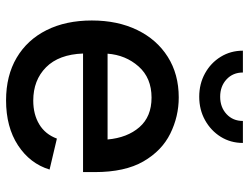

<svg xmlns="http://www.w3.org/2000/svg" viewBox="-113 -689 813 627"><g transform="rotate(90 293.5 -375.5)"><path d="M307.6 11.2Q227.1 11.2 168.5 -23.4Q109.9 -58.1 78.4 -121.1Q46.9 -184.1 46.9 -269Q46.9 -353 77.9 -417Q108.9 -481 165.5 -516.8Q222.2 -552.7 298.3 -552.7Q360.4 -552.7 416.3 -525.1Q472.2 -497.6 507.1 -437.3Q542 -377 542 -278.3V-240.2H154.8Q157.7 -161.1 199.7 -119.4Q241.7 -77.6 308.6 -77.6Q353.5 -77.6 386 -97.2Q418.5 -116.7 432.6 -154.8L533.7 -130.9Q514.2 -66.9 454.6 -27.8Q395 11.2 307.6 11.2ZM155.3 -320.3H435.5Q429.7 -384.8 395.3 -424.3Q360.8 -463.9 298.8 -463.9Q234.4 -463.9 197 -421.6Q159.7 -379.4 155.3 -320.3ZM295.9 -619.6Q253.9 -619.6 219.7 -638.4Q185.5 -657.2 165.5 -689.7Q145.5 -722.2 145.5 -762.2H216.8Q216.8 -729.5 239.3 -708.7Q261.7 -688 295.9 -688Q330.1 -688 352.5 -708.7Q375 -729.5 375 -762.2H446.8Q446.8 -722.2 426.8 -689.9Q406.7 -657.7 372.6 -638.7Q338.4 -619.6 295.9 -619.6Z"/></g></svg>

Font: Inter Medium
Style: Regular
Weight: 500
Designer: Rasmus Andersson
Foundry: rsms
Version: Version 4.001;git-9221beed3